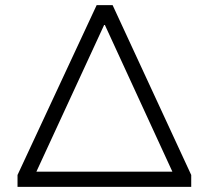

<svg xmlns="http://www.w3.org/2000/svg" viewBox="-20 -725 810 745"><path d="M48 0V-46L355 -705H417L722 -46V0ZM384 -628 106 -26 105 -59H665L664 -26L387 -628Z"/></svg>

Font: Nunito Sans 10pt SemiExpanded Light
Style: Regular
Weight: 300
Width: 6
Designer: Vernon Adams
Foundry: Vernon Adams
Version: Version 3.101;gftools[0.9.27]